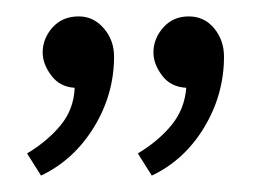

<svg xmlns="http://www.w3.org/2000/svg" viewBox="-20 -722 311 234"><path d="M253 -653Q253 -607 229 -567Q205 -527 165 -508L148 -535Q173 -550 189 -569.5Q205 -589 207 -615Q188 -616 177.5 -630Q167 -644 167 -658Q167 -675 179 -688.5Q191 -702 210 -702Q229 -702 241 -687.5Q253 -673 253 -653ZM119 -653Q119 -607 94.5 -567Q70 -527 30 -508L13 -535Q38 -550 54 -569.5Q70 -589 71 -615Q53 -616 42.5 -630Q32 -644 32 -658Q32 -675 44 -688.5Q56 -702 76 -702Q94 -702 106.5 -687.5Q119 -673 119 -653Z"/></svg>

Font: Palanquin ExtraLight
Style: Regular
Weight: 275
Designer: Pria Ravichandran
Version: Version 1.001